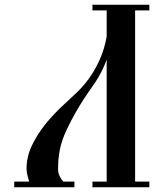

<svg xmlns="http://www.w3.org/2000/svg" viewBox="-20 -790 705 810"><path d="M247 -24H294V0H40V-24H103Q102 -29 97 -45.5Q92 -62 92 -78Q92 -128 114 -175Q136 -222 173 -268Q207 -309 239 -339Q271 -369 300.5 -396.5Q330 -424 354 -457Q381 -494 401 -539Q421 -584 430 -636V-746H370V-770H610V-746H550V-24H610V0H370V-24H430V-538Q421 -514 408.5 -488.5Q396 -463 378 -437Q353 -402 333.5 -372Q314 -342 296.5 -311Q279 -280 260 -240Q240 -197 232.5 -158.5Q225 -120 225 -76Q225 -60 232 -46Q239 -32 247 -24Z"/></svg>

Font: Ponomar
Style: Regular
Weight: 400
Version: Version 1.301; ttfautohint (v1.8.4.7-5d5b)